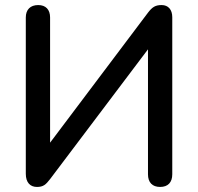

<svg xmlns="http://www.w3.org/2000/svg" viewBox="-20 -732 783 759"><path d="M126 7C151 7 161 -2 178 -24L565 -537V-43C565 -11 582 7 613 7C644 7 661 -11 661 -43V-664C661 -694 645 -712 619 -712C594 -712 582 -704 565 -682L178 -168V-663C178 -694 161 -712 131 -712C100 -712 82 -694 82 -663V-45C82 -11 99 7 126 7Z"/></svg>

Font: Nunito SemiBold
Style: Regular
Weight: 600
Designer: Vernon Adams
Foundry: Vernon Adams
Version: Version 3.602